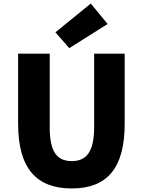

<svg xmlns="http://www.w3.org/2000/svg" viewBox="-20 -1047 803 1081"><path d="M384 14C582 14 682 -99 682 -350V-745H510V-331C510 -190 465 -140 384 -140C302 -140 260 -190 260 -331V-745H82V-350C82 -99 185 14 384 14ZM370 -776 586 -912 491 -1027 292 -865Z"/></svg>

Font: Noto Sans HK Black
Style: Regular
Weight: 900
Designer: Ryoko NISHIZUKA 西塚涼子 (kana, bopomofo & ideographs); Paul D. Hunt (Latin, Greek & Cyrillic); Sandoll Communications 산돌커뮤니
Foundry: Adobe
Version: Version 2.004;hotconv 1.0.118;makeotfexe 2.5.65603